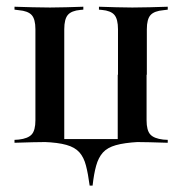

<svg xmlns="http://www.w3.org/2000/svg" viewBox="-20 -435 556 585"><path d="M132.3 -2.4Q104 -2.4 79 -1.6Q54 -0.8 24.2 0V-8.9L37.1 -9.7Q65.3 -12.9 76.6 -25.4Q87.9 -37.9 87.9 -68.5V-346Q87.9 -376.6 76.6 -389.1Q65.3 -401.6 37.1 -404L24.2 -405.6V-414.5Q54 -413.7 79 -412.9Q104 -412.1 132.3 -412.1Q158.1 -412.1 181.5 -412.9Q204.8 -413.7 233.9 -414.5V-405.6L225 -404.8Q197.6 -402.4 186.7 -389.5Q175.8 -376.6 175.8 -346V-11.3H421L427.4 -2.4H258.1Q226.6 -2.4 205.6 -2.4Q184.7 -2.4 168.1 -2.4Q151.6 -2.4 132.3 -2.4ZM339.5 -207.3V-346Q339.5 -376.6 328.6 -389.5Q317.7 -402.4 290.3 -404.8L281.5 -405.6V-414.5Q310.5 -413.7 334.3 -412.9Q358.1 -412.1 383.1 -412.1Q411.3 -412.1 436.3 -412.9Q461.3 -413.7 491.1 -414.5V-405.6L478.2 -404Q450 -401.6 438.7 -389.1Q427.4 -376.6 427.4 -346V-207.3ZM253.2 130.6Q248.4 94.4 241.9 69.4Q235.5 44.4 221.8 29Q208.1 13.7 182.3 6.5Q156.5 -0.8 113.7 -2.4L118.5 -4H398.4L401.6 -2.4Q358.9 0 333.1 7.3Q307.3 14.5 293.5 29.8Q279.8 45.2 273 69.8Q266.1 94.4 262.1 130.6ZM338.7 -2.4V-207.3H426.6V-68.5Q426.6 -37.9 437.9 -25.4Q449.2 -12.9 477.4 -9.7L491.1 -8.9V0Q460.5 -0.8 435.5 -1.6Q410.5 -2.4 383.1 -2.4H382.3Z"/></svg>

Font: Playfair 144pt SemiCondensed Medium
Style: Regular
Weight: 500
Width: 4
Designer: Claus Eggers Sørensen
Foundry: Claus Eggers Sørensen
Version: Version 2.203